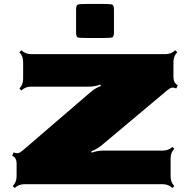

<svg xmlns="http://www.w3.org/2000/svg" viewBox="-20 -921 958 960"><path d="M489.7 -731H419.9Q376.5 -731 368.4 -734.1Q360.4 -737.3 360.4 -758.8V-873Q360.4 -894.5 368.7 -897.9Q377 -901.4 419.9 -901.4H489.7Q532.7 -901.4 541.3 -897.9Q549.8 -894.5 549.8 -873V-758.8Q549.8 -737.3 541.5 -734.1Q533.2 -731 489.7 -731ZM847.2 -535.2Q847.2 -505.9 869.1 -495.1L861.8 -479Q847.7 -484.4 838.6 -482.4Q829.6 -480.5 816.9 -470.2L486.3 -192.9Q463.9 -174.8 436.5 -164.6L439 -157.7Q466.8 -168 495.6 -168H793Q823.2 -168 841.8 -186.5L851.6 -176.8Q833 -158.2 833 -128.4V-39.6Q833 -9.3 851.6 9.3L841.8 19Q822.8 0 793 0H102.5Q72.8 0 53.7 19L43.5 9.3Q63 -10.3 63 -39.6V-103Q63 -132.3 41 -142.6L48.3 -159.2Q62 -153.3 71.3 -155.5Q80.6 -157.7 92.8 -168L434.6 -461.9Q458 -481.4 484.4 -491.2L481.9 -498Q454.1 -487.8 424.8 -487.8H135.3Q106.4 -487.8 86.9 -468.3L77.1 -478.5Q95.7 -497.1 95.7 -527.3V-610.8Q95.7 -641.1 77.1 -659.7L86.9 -669.9Q106.4 -650.4 135.3 -650.4H807.6Q836.9 -650.4 856.4 -669.9L866.2 -659.7Q847.2 -640.6 847.2 -610.8Z"/></svg>

Font: Nosifer Caps
Style: Regular
Weight: 800
Version: Version 001.002